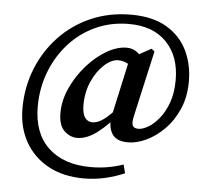

<svg xmlns="http://www.w3.org/2000/svg" viewBox="-53 -658 899 854"><g transform="rotate(5 397.0 -231.0)"><path d="M307 -36Q275 -36 249 -60.5Q223 -85 223 -140Q223 -196 248.5 -252Q274 -308 314.5 -354Q355 -400 402 -427.5Q449 -455 492 -455Q518 -455 537.5 -440.5Q557 -426 574 -402L527 -369Q512 -381 494.5 -388.5Q477 -396 459 -396Q429 -396 397 -367Q365 -338 343.5 -290Q322 -242 322 -184Q322 -146 334.5 -128.5Q347 -111 368 -111Q391 -111 417 -129.5Q443 -148 479 -189L484 -160Q445 -109 397.5 -72.5Q350 -36 307 -36ZM534 -36Q479 -36 460.5 -69.5Q442 -103 452 -149L509 -409L602 -460L616 -449L550 -156Q543 -125 548.5 -112.5Q554 -100 575 -100Q593 -100 618 -114.5Q643 -129 666.5 -158Q690 -187 705.5 -230Q721 -273 721 -331Q721 -436 661 -498.5Q601 -561 493 -561Q412 -561 343.5 -529.5Q275 -498 225 -442Q175 -386 147.5 -313.5Q120 -241 120 -160Q120 -41 188.5 23.5Q257 88 378 88Q417 88 452.5 82Q488 76 523 64L533 102Q492 120 445.5 130.5Q399 141 352 141Q259 141 192 104Q125 67 89 2.5Q53 -62 53 -146Q53 -239 85.5 -321.5Q118 -404 177.5 -467.5Q237 -531 319 -567Q401 -603 499 -603Q595 -603 657.5 -566Q720 -529 750 -467Q780 -405 780 -330Q780 -260 756 -205.5Q732 -151 694 -113Q656 -75 613.5 -55.5Q571 -36 534 -36Z"/></g></svg>

Font: Lisu Bosa Black
Style: Italic
Weight: 900
Italic angle: -19°
Designer: David Morse, Annie Olsen, Victor Gaultney, Frank Grießhammer (Latin)
Foundry: SIL International
Version: Version 2.000